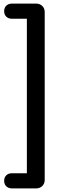

<svg xmlns="http://www.w3.org/2000/svg" viewBox="-20 -865 375 1065"><path d="M46 180H181C208 180 228 160 228 134V-799C228 -825 208 -845 181 -845H46C19 -845 3 -827 3 -803C3 -779 19 -761 46 -761H129V96H46C19 96 3 114 3 138C3 162 19 180 46 180Z"/></svg>

Font: SN Pro Medium
Style: Regular
Weight: 500
Designer: Tobias Whetton
Foundry: Supernotes
Version: Version 1.003;Glyphs 3.3 (3324)